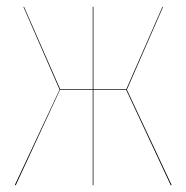

<svg xmlns="http://www.w3.org/2000/svg" viewBox="-20 -537 541 557"><path d="M453.1 -517.1 348.1 -276.9 478 0H475.1L346.2 -275.9H251V0H249V-275.9H153.8L25.9 0H22.9L152.8 -276.9L47.9 -517.1H49.8L154.8 -277.8H249V-517.1H251V-277.8H346.2L451.2 -517.1Z"/></svg>

Font: Fira Sans Compressed Two
Style: Regular
Weight: 100
Width: 1
Designer: Carrois Corporate & Edenspiekermann AG
Foundry: Carrois Corporate GbR & Edenspiekermann AG
Version: Version 4.203;PS 004.203;hotconv 1.0.88;makeotf.lib2.5.64775